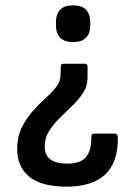

<svg xmlns="http://www.w3.org/2000/svg" viewBox="-20 -521 490 717"><path d="M297 -283Q307 -283 307 -272V-233Q307 -200 290.5 -174.5Q274 -149 250.5 -126.5Q227 -104 203.5 -81Q180 -58 163.5 -32Q147 -6 147 27Q147 90 231 90Q282 90 302 64.5Q322 39 321 -10Q321 -22 331 -22H409Q419 -22 420 -8Q423 176 228 176Q135 176 89.5 139Q44 102 44 35Q44 -9 60.5 -43Q77 -77 100.5 -104Q124 -131 148.5 -153Q173 -175 189 -195Q205 -215 206 -236L207 -272Q207 -283 217 -283ZM253 -501Q286 -501 301.5 -484.5Q317 -468 317 -439V-425Q317 -397 301.5 -380.5Q286 -364 253 -364Q220 -364 204.5 -380.5Q189 -397 189 -425V-439Q189 -468 204.5 -484.5Q220 -501 253 -501Z"/></svg>

Font: Sofia Sans Extra Cond
Style: Bold
Weight: 700
Width: 1
Designer: Botio Nikoltchev, Ani Petrova
Foundry: lettersoup
Version: Version 4.100; ttfautohint (v1.8.3)